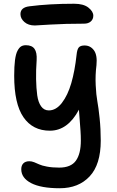

<svg xmlns="http://www.w3.org/2000/svg" viewBox="-20 -775 627 1031"><path d="M167 -638.2Q132.3 -638.2 111.1 -656.7Q89.8 -675.3 89.8 -699.2Q89.8 -735.4 138.2 -741.2Q244.1 -754.9 377.9 -754.9Q428.7 -754.9 454.8 -734.1Q481 -713.4 481 -690.9Q481 -671.4 467.5 -659.7Q454.1 -647.9 431.2 -647.9Q332 -647.9 251 -643.1Q169.9 -638.2 167 -638.2ZM300.8 235.8Q200.2 235.8 147.2 208.3Q94.2 180.7 94.2 133.8Q94.2 113.3 105.5 102.1Q116.7 90.8 138.2 90.8Q149.9 90.8 163.8 96.2Q177.7 101.6 190.9 107.9Q204.1 114.3 232.4 119.6Q260.7 125 297.9 125Q360.8 125 387.5 87.9Q414.1 50.8 414.1 -20Q414.1 -45.4 412.4 -71Q410.6 -96.7 408 -129.9Q405.3 -163.1 403.8 -186Q343.8 -73.2 248 -73.2Q155.8 -73.2 106 -145.5Q56.2 -217.8 56.2 -368.2Q56.2 -418.5 60.5 -451.9Q64.9 -485.4 74 -502.4Q83 -519.5 93.5 -525.9Q104 -532.2 119.1 -532.2Q151.4 -532.2 165.3 -512.7Q179.2 -493.2 176.8 -452.1Q172.9 -398.4 173.8 -349.6Q174.8 -300.8 179.9 -263.4Q185.1 -226.1 200.7 -204.1Q216.3 -182.1 242.2 -182.1Q281.2 -182.1 312.5 -222.7Q343.8 -263.2 362.8 -328.6Q381.8 -394 391.1 -480Q394 -509.8 403.1 -520.3Q412.1 -530.8 434.1 -530.8Q465.3 -530.8 484.4 -504.9Q503.4 -479 498 -424.8Q491.2 -371.1 493.9 -317.4Q496.6 -263.7 502.7 -231.2Q508.8 -198.7 514.9 -140.6Q521 -82.5 521 -20Q521 108.4 461.4 172.1Q401.9 235.8 300.8 235.8Z"/></svg>

Font: Shantell Sans Bouncy
Style: Regular
Weight: 500
Designer: Stephen Nixon, Anya Danilova, Shantell Martin
Foundry: Arrow Type
Version: Version 1.006;[9816181b4]